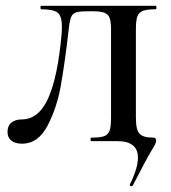

<svg xmlns="http://www.w3.org/2000/svg" viewBox="-20 -488 590 664"><path d="M435 156Q432 156 430 154Q428 152 429 150Q457 94 457 57Q457 0 385 0H296Q293 0 293 -6Q293 -12 296 -12Q326 -12 340 -17Q354 -22 359 -36.5Q364 -51 364 -81V-385Q364 -412 359.5 -425Q355 -438 342 -443.5Q329 -449 303 -449H284Q255 -449 243 -445Q231 -441 226 -429Q221 -417 218 -389Q204 -269 190.5 -192.5Q177 -116 144.5 -53.5Q112 9 56 9Q33 9 19.5 -1.5Q6 -12 6 -32Q6 -53 19.5 -64Q33 -75 55 -75Q114 -75 147 -149Q180 -223 193 -370Q194 -380 194 -396Q194 -433 179 -444.5Q164 -456 122 -456Q120 -456 120 -462Q120 -468 122 -468H519Q521 -468 521 -462Q521 -456 519 -456Q489 -456 474.5 -450.5Q460 -445 455 -431Q450 -417 450 -387V-81Q450 -38 463 -25Q476 -12 510 -12Q520 -12 520 -2Q520 3 516.5 11Q513 19 505 31Q482 70 439 154Q437 156 435 156Z"/></svg>

Font: Cormorant Unicase SemiBold
Style: Regular
Weight: 600
Designer: Christian Thalmann (Catharsis Fonts)
Foundry: Catharsis Fonts
Version: Version 4.000